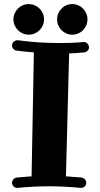

<svg xmlns="http://www.w3.org/2000/svg" viewBox="-20 -914 492 941"><path d="M416 -682.1Q416 -672.4 409.2 -665.3Q402.3 -658.2 392.1 -657.2Q374 -655.3 356 -654.1Q337.9 -652.8 318.8 -651.9L303.2 -49.8Q321.8 -48.3 341.1 -46.9Q360.4 -45.4 379.9 -43.9Q391.1 -41.5 397 -33.9Q402.8 -26.4 402.8 -16.1Q401.9 -5.4 394.3 0.7Q386.7 6.8 377 6.8H375Q335.9 2.9 297.1 1Q258.3 -1 219.2 -1Q180.7 -1 142.8 1Q105 2.9 66.9 6.8H64.9Q53.7 6.8 46.4 -0.7Q39.1 -8.3 39.1 -18.1Q39.1 -27.8 45.7 -35.2Q52.2 -42.5 62 -43.9Q80.1 -45.4 98.4 -46.9Q116.7 -48.3 134.8 -49.8L146 -657.2Q104 -660.2 61 -666Q51.3 -667.5 45.2 -674.8Q39.1 -682.1 39.1 -690.9Q39.1 -703.6 47.9 -710.2Q56.6 -716.8 64.9 -716.8H67.9Q119.6 -709.5 169.9 -706.3Q220.2 -703.1 270 -703.1Q300.3 -703.1 329.6 -704.1Q358.9 -705.1 388.2 -708H390.1Q401.4 -708 408.7 -700.2Q416 -692.4 416 -682.1ZM195.8 -819.3Q195.8 -803.7 189.9 -790Q184.1 -776.4 173.8 -766.1Q163.6 -755.9 149.9 -750Q136.2 -744.1 121.1 -744.1Q105.5 -744.1 91.8 -750Q78.1 -755.9 67.9 -766.1Q57.6 -776.4 51.8 -790Q45.9 -803.7 45.9 -819.3Q45.9 -834.5 51.8 -848.1Q57.6 -861.8 67.9 -872.1Q78.1 -882.3 91.8 -888.2Q105.5 -894 121.1 -894Q136.2 -894 149.9 -888.2Q163.6 -882.3 173.8 -872.1Q184.1 -861.8 189.9 -848.1Q195.8 -834.5 195.8 -819.3ZM408.7 -819.3Q408.7 -803.7 402.8 -790Q397 -776.4 387 -766.1Q377 -755.9 363.3 -750Q349.6 -744.1 334 -744.1Q318.4 -744.1 304.9 -750Q291.5 -755.9 281.5 -766.1Q271.5 -776.4 265.6 -790Q259.8 -803.7 259.8 -819.3Q259.8 -834.5 265.6 -848.1Q271.5 -861.8 281.5 -872.1Q291.5 -882.3 304.9 -888.2Q318.4 -894 334 -894Q349.6 -894 363.3 -888.2Q377 -882.3 387 -872.1Q397 -861.8 402.8 -848.1Q408.7 -834.5 408.7 -819.3Z"/></svg>

Font: Ribeye
Style: Regular
Weight: 400
Designer: Astigmatic (AOETI)
Foundry: Astigmatic (AOETI)
Version: Version 1.000